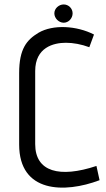

<svg xmlns="http://www.w3.org/2000/svg" viewBox="-20 -832 474 862"><path d="M413 -87C248 -32 138 -60 138 -185V-513C138 -619 220 -640 276 -640C309 -640 346 -633 381 -620L402 -677C324 -717 218 -723 153 -685C100 -653 66 -613 66 -504V-183C66 34 269 37 427 -23ZM266 -730C288 -730 306 -750 306 -772C306 -794 288 -812 266 -812C244 -812 224 -794 224 -772C224 -750 244 -730 266 -730Z"/></svg>

Font: Advent Pro
Style: Medium
Weight: 500
Designer: Andreas Kalpakidis
Foundry: Andreas Kalpakidis
Version: Version 2.002 2008